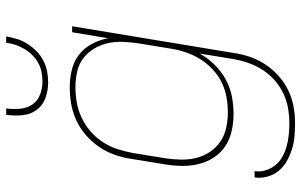

<svg xmlns="http://www.w3.org/2000/svg" viewBox="-202 -588 1003 640"><g transform="rotate(-90 300.0 -268.5)"><path d="M209 213Q186 213 164 211Q142 209 121.5 202.5Q101 196 82.5 185.5Q64 175 50.5 159Q37 143 31 121.5Q25 100 28 78H49Q46 97 52 115.5Q58 134 69.5 148Q81 162 97.5 171Q114 180 132 185Q150 190 169.5 192Q189 194 209 194Q234 194 259.5 189.5Q285 185 309 173.5Q333 162 353.5 143.5Q374 125 388 102.5Q402 80 410.5 55Q419 30 423 5L441 -105Q426 -78 404 -55.5Q382 -33 354.5 -18Q327 -3 297.5 2.5Q268 8 239 8Q210 8 182 1.5Q154 -5 131.5 -20Q109 -35 94 -58.5Q79 -82 72.5 -109Q66 -136 66.5 -165Q67 -194 72 -223L90 -333Q94 -361 103.5 -388Q113 -415 129.5 -439.5Q146 -464 169 -484Q192 -504 218 -516Q244 -528 272 -533Q300 -538 328 -538Q358 -538 387 -531Q416 -524 438 -506.5Q460 -489 473.5 -463.5Q487 -438 492 -410L512 -530H532L443 8Q439 36 430 62.5Q421 89 405 113.5Q389 138 366.5 158Q344 178 318 190.5Q292 203 264 208Q236 213 209 213ZM245 -11Q270 -11 295.5 -15.5Q321 -20 344.5 -31.5Q368 -43 388 -61.5Q408 -80 422 -102.5Q436 -125 444.5 -149.5Q453 -174 457 -199L475 -309Q479 -335 480 -361Q481 -387 475.5 -411.5Q470 -436 457 -457.5Q444 -479 424.5 -493.5Q405 -508 380 -513.5Q355 -519 328 -519Q303 -519 277.5 -514.5Q252 -510 227.5 -498.5Q203 -487 182 -469Q161 -451 146 -428Q131 -405 123 -380.5Q115 -356 110 -330L92 -220Q88 -194 87.5 -167.5Q87 -141 93 -116.5Q99 -92 113 -71Q127 -50 147.5 -36Q168 -22 193.5 -16.5Q219 -11 245 -11ZM345 -610Q318 -610 293 -619Q268 -628 253 -648.5Q238 -669 235.5 -696Q233 -723 237 -750H258Q255 -727 257 -704Q259 -681 271 -663Q283 -645 304 -637Q325 -629 348 -629Q364 -629 379.5 -632Q395 -635 409.5 -643Q424 -651 436 -663Q448 -675 456.5 -689.5Q465 -704 470 -719Q475 -734 477 -750H498Q495 -731 489.5 -713.5Q484 -696 473.5 -679.5Q463 -663 449 -649Q435 -635 417.5 -626Q400 -617 381.5 -613.5Q363 -610 345 -610Z"/></g></svg>

Font: Iosevka Curly ThExObl
Style: Regular
Weight: 100
Width: 7
Italic angle: -9°
Monospace: yes
Designer: Belleve Invis
Foundry: Belleve Invis
Version: Version 11.1.0; ttfautohint (v1.8.3)